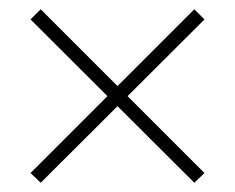

<svg xmlns="http://www.w3.org/2000/svg" viewBox="-20 -550 508 415"><path d="M68 -155 46 -176 400 -530 422 -508ZM400 -155 46 -508 68 -530 422 -176Z"/></svg>

Font: Montagu Slab 144pt ExtraLight
Style: Regular
Weight: 250
Version: Version 1.000